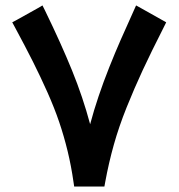

<svg xmlns="http://www.w3.org/2000/svg" viewBox="-20 -684 655 704"><path d="M249.5 -16.6Q241.2 -75.2 227.8 -130.4Q214.4 -185.5 197 -236.6Q179.7 -287.6 154.1 -345.2Q128.4 -402.8 100.8 -457.8Q73.2 -512.7 34.2 -585L24.9 -602.1L42 -611.3L118.2 -653.8L135.7 -664.1L145 -645.5Q204.6 -522.9 244.1 -425.8Q283.7 -328.6 310.5 -228.5Q324.2 -279.8 341.6 -331.3Q358.9 -382.8 380.6 -437.3Q402.3 -491.7 421.9 -536.4Q441.4 -581.1 470.2 -644.5L479 -664.1L497.6 -653.8L573.2 -611.3L589.4 -602.1L581.1 -585.4Q533.7 -492.2 503.2 -426.5Q472.7 -360.8 444.3 -290.3Q416 -219.7 397.5 -153.8Q378.9 -87.9 365.7 -16.1L362.8 0H346.7H269H252Z"/></svg>

Font: Samim WOL
Style: Bold-WOL
Weight: 700
Foundry: DejaVu fonts team - Redesigned by Saber Rastikerdar
Version: Version 4.0.5